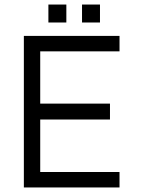

<svg xmlns="http://www.w3.org/2000/svg" viewBox="-20 -825 621 845"><path d="M85 0V-667H506V-599H157V-369H464V-299H157V-68H506V0ZM341 -726V-805H420V-726ZM193 -726V-805H272V-726Z"/></svg>

Font: Maven Pro VF Beta
Style: Regular
Weight: 400
Designer: Joe Prince
Foundry: Joe Prince
Version: Version 2.002